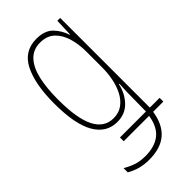

<svg xmlns="http://www.w3.org/2000/svg" viewBox="-242 -600 904 904"><g transform="rotate(-45 210.0 -147.5)"><path d="M202 -537Q258 -537 286.5 -507Q315 -477 326 -440H329L332 -527H351V70H416V95H348Q337 168 294.5 205Q252 242 175 242Q112 242 62 212V184Q89 200 115 208.5Q141 217 175 217Q237 217 274 188Q311 159 321 95H152V70H325L326 -12Q326 -35 326.5 -57.5Q327 -80 329 -111H326Q315 -60 281.5 -25Q248 10 195 10Q124 10 85 -56.5Q46 -123 46 -262Q46 -390 83 -463.5Q120 -537 202 -537ZM202 -512Q155 -512 126 -480.5Q97 -449 84.5 -393Q72 -337 72 -262Q72 -135 103 -75Q134 -15 195 -15Q231 -15 256 -33.5Q281 -52 296.5 -82.5Q312 -113 319 -149Q326 -185 326 -221V-329Q326 -378 313.5 -419.5Q301 -461 274 -486.5Q247 -512 202 -512Z"/></g></svg>

Font: Noto Sans ExtraCondensed Thin
Style: Regular
Weight: 100
Width: 2
Designer: Monotype Design Team
Foundry: Monotype Imaging Inc.
Version: Version 2.013; ttfautohint (v1.8.4.7-5d5b)